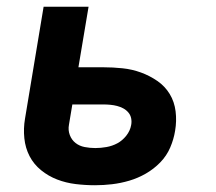

<svg xmlns="http://www.w3.org/2000/svg" viewBox="-20 -540 640 568"><path d="M261 8Q232 8 203.5 4.5Q175 1 149 -9Q123 -19 101.5 -36.5Q80 -54 67.5 -78Q55 -102 52 -131Q49 -160 54 -189L109 -520H242L212 -341H285Q314 -341 342.5 -338Q371 -335 397 -325.5Q423 -316 445.5 -300.5Q468 -285 482 -262Q496 -239 499.5 -210.5Q503 -182 498 -153Q494 -128 483.5 -103.5Q473 -79 454 -59.5Q435 -40 411.5 -26.5Q388 -13 362.5 -5.5Q337 2 311.5 5Q286 8 261 8ZM262 -102Q278 -102 295 -105Q312 -108 327 -116Q342 -124 353.5 -138.5Q365 -153 368 -170Q370 -180 368 -190Q366 -200 359.5 -207.5Q353 -215 344.5 -219.5Q336 -224 326.5 -226.5Q317 -229 306.5 -230Q296 -231 286 -231H194L184 -171Q181 -155 186.5 -140.5Q192 -126 203.5 -117Q215 -108 230.5 -105Q246 -102 262 -102Z"/></svg>

Font: Iosevka Aile Extrabold
Style: Italic
Weight: 800
Italic angle: -9°
Designer: Belleve Invis
Foundry: Belleve Invis
Version: Version 31.1.0; ttfautohint (v1.8.4)